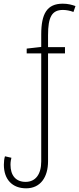

<svg xmlns="http://www.w3.org/2000/svg" viewBox="-20 -785 430 1043"><path d="M122 238C200 238 241 177 241 91V-495H333V-529H241V-594C241 -693 262 -731 322 -731C340 -731 361 -727 379 -720L390 -752C371 -759 349 -765 321 -765C235 -765 204 -710 204 -598V-530L125 -521V-495H204V92C204 162 173 203 119 203C66 203 37 168 37 110C37 93 40 79 42 72L7 64C3 77 1 92 1 110C1 190 47 238 122 238Z"/></svg>

Font: Noto Sans Condensed ExtraLight
Style: Regular
Weight: 200
Width: 3
Designer: Monotype Design Team
Foundry: Monotype Imaging Inc.
Version: Version 2.013